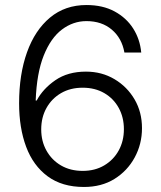

<svg xmlns="http://www.w3.org/2000/svg" viewBox="-20 -732 640 764"><path d="M314 12Q227 12 169.5 -30.5Q112 -73 84 -148Q56 -223 56 -321Q56 -436 87.5 -524Q119 -612 179 -662Q239 -712 324 -712Q389 -712 436 -686.5Q483 -661 510 -618.5Q537 -576 542 -523H475Q465 -580 425 -614Q385 -648 324 -648Q271 -648 226.5 -614.5Q182 -581 154 -511Q126 -441 122 -332H126Q151 -379 200.5 -413Q250 -447 322 -447Q385 -447 435.5 -417Q486 -387 515.5 -336.5Q545 -286 545 -222Q545 -159 516 -105.5Q487 -52 435.5 -20Q384 12 314 12ZM309 -52Q358 -52 395 -74Q432 -96 452.5 -133.5Q473 -171 473 -218Q473 -265 452.5 -302.5Q432 -340 395 -361.5Q358 -383 309 -383Q260 -383 223 -361.5Q186 -340 165 -302.5Q144 -265 144 -217Q144 -170 165 -132.5Q186 -95 223 -73.5Q260 -52 309 -52Z"/></svg>

Font: DM Mono Light
Style: Regular
Weight: 300
Designer: Colophon Foundry
Foundry: Colophon Foundry
Version: Version 1.000; ttfautohint (v1.8.2.53-6de2)